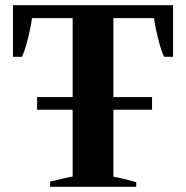

<svg xmlns="http://www.w3.org/2000/svg" viewBox="-20 -720 718 740"><path d="M647 -700V-501H613Q603 -517 589.5 -571Q576 -625 574 -650H417V-346H566V-297H417V-39Q456 -32 505 -18V0H173V-20L227 -33Q249 -37 260 -40V-297H123V-346H260V-650H103Q101 -625 87.5 -571Q74 -517 64 -501H30V-700Z"/></svg>

Font: Trirong Bold
Style: Regular
Weight: 700
Designer: Katatrad Team
Foundry: CadsonDemak
Version: Version 1.000